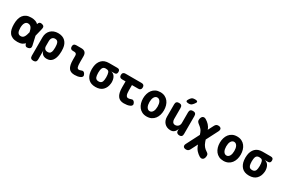

<svg xmlns="http://www.w3.org/2000/svg" viewBox="131 -2247 5738 3899"><g transform="rotate(30 3000.0 -297.5)"><path d="M575 -77Q583 -42 570 -21.5Q557 -1 522 7Q487 15 466.5 1.5Q446 -12 438 -47L436 -55Q411 -27 376 -10Q333 10 270 10Q200 10 154 -10Q108 -30 80.5 -66.5Q53 -103 41.5 -154.5Q30 -206 30 -270Q30 -334 43 -387Q56 -440 84.5 -478.5Q113 -517 158.5 -538.5Q204 -560 270 -560Q333 -560 376 -543Q412 -529 437 -503Q445 -538 466 -552Q486 -565 521 -557Q556 -549 569 -528.5Q582 -508 574 -473L528 -284ZM388 -285Q381 -318 372 -343Q362 -371 348 -389.5Q334 -408 315 -416.5Q296 -425 270 -425Q250 -425 233.5 -414.5Q217 -404 205 -384.5Q193 -365 186.5 -336Q180 -307 180 -270Q180 -234 185 -206.5Q190 -179 201 -161Q212 -143 229 -134Q246 -125 270 -125Q296 -125 315 -136.5Q334 -148 347.5 -170Q361 -192 371 -224Q380 -251 388 -285Z M741 180Q703 180 684.5 161.5Q666 143 666 105V-325Q666 -378 683 -421Q700 -464 731 -495Q762 -526 806 -543Q850 -560 903 -560Q1010 -560 1070 -501.5Q1130 -443 1140 -345Q1144 -310 1144 -275Q1144 -240 1140 -205Q1130 -107 1085 -48.5Q1040 10 957 10Q897 10 861 -20Q825 -50 816 -105V105Q816 143 797.5 161.5Q779 180 741 180ZM903 -120Q945 -120 965 -143Q985 -166 990 -210Q994 -242 994 -275Q994 -308 990 -340Q985 -384 965 -407Q945 -430 903 -430Q882 -430 866 -422.5Q850 -415 838.5 -400.5Q827 -386 821.5 -366Q816 -346 816 -320V-210Q816 -167 838.5 -143.5Q861 -120 903 -120Z M1580 -270Q1580 -193 1591.5 -159Q1603 -125 1635 -125Q1645 -125 1656 -127.5Q1667 -130 1681 -136Q1713 -150 1734.5 -141Q1756 -132 1770 -106Q1787 -76 1780 -53.5Q1773 -31 1747 -18Q1712 -1 1678.5 4.5Q1645 10 1610 10Q1563 10 1529 -3.5Q1495 -17 1473 -47.5Q1451 -78 1440.5 -126.5Q1430 -175 1430 -244V-336Q1430 -366 1415 -381Q1400 -396 1370 -396H1340Q1306 -396 1289.5 -412.5Q1273 -429 1273 -463Q1273 -497 1289.5 -513.5Q1306 -530 1340 -530H1460Q1520 -530 1550 -500Q1580 -470 1580 -410Z M2293 -425H2223Q2277 -413 2305.5 -371.5Q2334 -330 2340 -270Q2342 -255 2342 -240Q2342 -225 2340 -210Q2330 -111 2270 -50.5Q2210 10 2100 10Q1990 10 1931 -50.5Q1872 -111 1860 -210Q1856 -240 1856 -270Q1856 -300 1860 -330Q1872 -429 1931 -489.5Q1990 -550 2100 -550H2293Q2325 -550 2340 -535Q2355 -520 2355 -488Q2355 -456 2340 -440.5Q2325 -425 2293 -425ZM2100 -120Q2122 -120 2137.5 -126Q2153 -132 2164 -143.5Q2175 -155 2181 -171.5Q2187 -188 2190 -210Q2194 -240 2194 -270Q2194 -300 2190 -330Q2183 -384 2163.5 -402Q2144 -420 2100 -420Q2057 -420 2036 -397Q2015 -374 2010 -330Q2006 -300 2006 -270Q2006 -240 2010 -210Q2015 -166 2035.5 -143Q2056 -120 2100 -120Z M2872 -530Q2906 -530 2923 -513.5Q2940 -497 2940 -463Q2940 -429 2923 -412Q2906 -395 2872 -395H2725V-270Q2725 -193 2741.5 -159Q2758 -125 2790 -125Q2804 -125 2818 -127.5Q2832 -130 2846 -136Q2878 -150 2899.5 -141Q2921 -132 2935 -106Q2952 -76 2945 -53.5Q2938 -31 2912 -18Q2877 -1 2840.5 4.5Q2804 10 2765 10Q2718 10 2682.5 -5Q2647 -20 2623 -52.5Q2599 -85 2587 -135Q2575 -185 2575 -254V-395H2493Q2460 -395 2443.5 -411.5Q2427 -428 2427 -461Q2427 -496 2444 -513Q2461 -530 2496 -530Z M3300 10Q3238 10 3192 -13Q3146 -36 3115.5 -75.5Q3085 -115 3070 -166.5Q3055 -218 3055 -275Q3055 -332 3070 -383.5Q3085 -435 3115.5 -474.5Q3146 -514 3192 -537Q3238 -560 3300 -560Q3362 -560 3408 -537Q3454 -514 3484.5 -475Q3515 -436 3530 -384.5Q3545 -333 3545 -275Q3545 -218 3530 -166.5Q3515 -115 3484.5 -75.5Q3454 -36 3408 -13Q3362 10 3300 10ZM3300 -115Q3324 -115 3342 -128Q3360 -141 3372 -163Q3384 -185 3389.5 -214Q3395 -243 3395 -275Q3395 -308 3389.5 -337Q3384 -366 3372 -387.5Q3360 -409 3342 -422Q3324 -435 3300 -435Q3276 -435 3258 -422Q3240 -409 3228 -387Q3216 -365 3210.5 -336Q3205 -307 3205 -275Q3205 -243 3210.5 -214Q3216 -185 3228 -163Q3240 -141 3258 -128Q3276 -115 3300 -115Z M3988 -235V-485Q3988 -523 4006.5 -541.5Q4025 -560 4063 -560Q4101 -560 4119.5 -541.5Q4138 -523 4138 -485V-63Q4138 -26 4120.5 -8Q4103 10 4069 10Q4035 10 4014 -8Q3993 -26 3993 -63V-100Q3977 -47 3943 -18.5Q3909 10 3861 10Q3813 10 3776 -6Q3739 -22 3713.5 -50Q3688 -78 3675 -115Q3662 -152 3662 -195V-485Q3662 -523 3680.5 -541.5Q3699 -560 3737 -560Q3775 -560 3793.5 -541.5Q3812 -523 3812 -485V-225Q3812 -208 3816 -191Q3820 -174 3829 -160.5Q3838 -147 3852 -138.5Q3866 -130 3887 -130Q3910 -130 3929 -138.5Q3948 -147 3961 -161Q3974 -175 3981 -194Q3988 -213 3988 -235ZM3995 -683Q3978 -662 3957 -653.5Q3936 -645 3910 -645Q3859 -645 3849.5 -664.5Q3840 -684 3870 -725L3885 -745Q3905 -771 3927 -778Q3949 -785 3980 -785Q4031 -785 4039.5 -765.5Q4048 -746 4016 -708Z M4717 -462 4575 -186 4592 -136Q4602 -107 4615 -84Q4628 -61 4643 -43Q4658 -25 4673 -12.5Q4688 0 4702 9Q4737 31 4748.5 46.5Q4760 62 4760 86Q4760 119 4751 142.5Q4742 166 4726 178Q4710 190 4689 190Q4668 190 4644 176Q4597 148 4557 104Q4517 60 4493 -11L4490 -20L4408 140Q4395 165 4376.5 177.5Q4358 190 4330 190Q4310 190 4293 184Q4276 178 4267 165.5Q4258 153 4257.5 134.5Q4257 116 4270 92L4425 -209L4408 -258Q4400 -281 4388 -299Q4376 -317 4362 -331.5Q4348 -346 4334.5 -357.5Q4321 -369 4310 -377Q4278 -401 4265.5 -418.5Q4253 -436 4253 -456Q4253 -489 4262.5 -512.5Q4272 -536 4287.5 -548Q4303 -560 4324 -560Q4345 -560 4369 -545Q4392 -531 4413 -514.5Q4434 -498 4452.5 -478Q4471 -458 4486 -433.5Q4501 -409 4511 -378V-377L4580 -510Q4593 -535 4611 -547.5Q4629 -560 4657 -560Q4677 -560 4693.5 -554Q4710 -548 4719.5 -536Q4729 -524 4729 -505.5Q4729 -487 4717 -462Z M5100 10Q5038 10 4992 -13Q4946 -36 4915.5 -75.5Q4885 -115 4870 -166.5Q4855 -218 4855 -275Q4855 -332 4870 -383.5Q4885 -435 4915.5 -474.5Q4946 -514 4992 -537Q5038 -560 5100 -560Q5162 -560 5208 -537Q5254 -514 5284.5 -475Q5315 -436 5330 -384.5Q5345 -333 5345 -275Q5345 -218 5330 -166.5Q5315 -115 5284.5 -75.5Q5254 -36 5208 -13Q5162 10 5100 10ZM5100 -115Q5124 -115 5142 -128Q5160 -141 5172 -163Q5184 -185 5189.5 -214Q5195 -243 5195 -275Q5195 -308 5189.5 -337Q5184 -366 5172 -387.5Q5160 -409 5142 -422Q5124 -435 5100 -435Q5076 -435 5058 -422Q5040 -409 5028 -387Q5016 -365 5010.5 -336Q5005 -307 5005 -275Q5005 -243 5010.5 -214Q5016 -185 5028 -163Q5040 -141 5058 -128Q5076 -115 5100 -115Z M5893 -425H5823Q5877 -413 5905.5 -371.5Q5934 -330 5940 -270Q5942 -255 5942 -240Q5942 -225 5940 -210Q5930 -111 5870 -50.5Q5810 10 5700 10Q5590 10 5531 -50.5Q5472 -111 5460 -210Q5456 -240 5456 -270Q5456 -300 5460 -330Q5472 -429 5531 -489.5Q5590 -550 5700 -550H5893Q5925 -550 5940 -535Q5955 -520 5955 -488Q5955 -456 5940 -440.5Q5925 -425 5893 -425ZM5700 -120Q5722 -120 5737.5 -126Q5753 -132 5764 -143.5Q5775 -155 5781 -171.5Q5787 -188 5790 -210Q5794 -240 5794 -270Q5794 -300 5790 -330Q5783 -384 5763.5 -402Q5744 -420 5700 -420Q5657 -420 5636 -397Q5615 -374 5610 -330Q5606 -300 5606 -270Q5606 -240 5610 -210Q5615 -166 5635.5 -143Q5656 -120 5700 -120Z"/></g></svg>

Font: Maple Mono NL ExtraBold
Style: Regular
Weight: 800
Monospace: yes
Designer: subframe7536
Version: Version 7.000